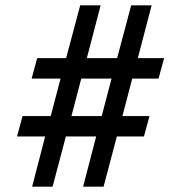

<svg xmlns="http://www.w3.org/2000/svg" viewBox="-20 -713 681 723"><path d="M178 -10 228 -199H342L293 -10H370L420 -199H522L543 -276H441L478 -417H577L598 -494H499L551 -693H474L421 -494H307L359 -693H282L229 -494H120L99 -417H208L171 -276H65L44 -199H150L101 -10ZM400 -417 363 -276H249L286 -417Z"/></svg>

Font: Bluebird
Style: Li
Weight: 300
Designer: Jasper
Foundry: Cannot Into Space Fonts
Version: Version 0.98